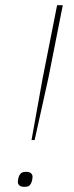

<svg xmlns="http://www.w3.org/2000/svg" viewBox="-20 -718 287 743"><path d="M114 -176H102L145 -415L201 -698H223L167 -415ZM75 5Q60 5 54.5 -1Q49 -7 49 -14Q49 -18 50 -23.5Q51 -29 52 -32Q54 -40 60 -46.5Q66 -53 81 -53Q95 -53 100.5 -47Q106 -41 106 -34Q106 -30 105 -24.5Q104 -19 103 -16Q101 -8 95.5 -1.5Q90 5 75 5Z"/></svg>

Font: IBM Plex Sans Thin
Style: Italic
Weight: 250
Italic angle: -11.31°
Designer: Mike Abbink, Paul van der Laan, Pieter van Rosmalen
Foundry: Bold Monday
Version: Version 3.201